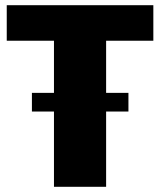

<svg xmlns="http://www.w3.org/2000/svg" viewBox="-20 -720 617 740"><path d="M571 -700V-563H292L389 -641V0H188V-641L284 -563H6V-700ZM475 -362V-290H103V-362Z"/></svg>

Font: Pathway Extreme 28pt ExtraBold
Style: Regular
Weight: 800
Designer: Eduardo Rodriguez Tunni
Foundry: Eduardo Rodriguez Tunni
Version: Version 1.001;gftools[0.9.26]